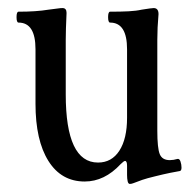

<svg xmlns="http://www.w3.org/2000/svg" viewBox="-20 -439 481 476"><path d="M302 17Q298 17 296.5 10.5Q295 4 295 -5V-28Q295 -40 290 -40Q287 -40 279 -32Q239 11 190 11Q132 11 100 -40Q68 -91 68 -182V-317Q68 -383 26 -383Q21 -383 21 -396.5Q21 -410 26 -410Q70 -410 100 -415Q117 -417 123.5 -418Q130 -419 135 -419Q145 -419 145 -407Q144 -387 143.5 -369Q143 -351 143 -340V-205Q143 -36 223 -36Q257 -36 276 -65.5Q295 -95 295 -147V-317Q295 -383 253 -383Q248 -383 248 -396.5Q248 -410 253 -410Q280 -410 299 -411Q318 -412 331 -415Q356 -419 361 -419Q373 -419 373 -404Q370 -370 370 -340V-115Q370 -72 376 -57Q382 -42 401 -42Q410 -42 420 -45Q425 -46 427.5 -38.5Q430 -31 430 -23.5Q430 -16 426 -15Q419 -14 402 -10.5Q385 -7 365 -2Q344 3 332.5 7Q321 11 311 15Q306 17 302 17Z"/></svg>

Font: Junicode Two Beta Condensed
Style: Regular
Weight: 400
Width: 3
Designer: Peter S. Baker
Foundry: Briery Creek Software
Version: Version 1.053; ttfautohint (v1.8.4)